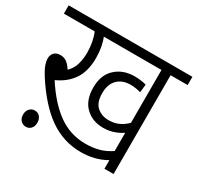

<svg xmlns="http://www.w3.org/2000/svg" viewBox="-138 -786 996 966"><g transform="rotate(30 359.5 -303.5)"><path d="M620 -574V0H567V-50Q534 -31 497.5 -22Q461 -13 422 -13Q320 -13 237 -71Q154 -129 76 -250Q57 -280 49.5 -301Q42 -322 42 -339Q42 -359 54.5 -372Q67 -385 90 -385Q111 -385 127 -373.5Q143 -362 157 -339Q180 -360 190 -391.5Q200 -423 200 -463Q200 -492 194.5 -521.5Q189 -551 179 -574H0V-622H719V-574ZM462 -222Q497 -222 523 -235Q549 -248 567 -267V-574H232Q241 -553 246.5 -523.5Q252 -494 252 -462Q252 -384 219.5 -336Q187 -288 127 -261Q190 -163 261 -112Q332 -61 421 -61Q462 -61 497.5 -70.5Q533 -80 567 -103V-209Q547 -195 519 -185Q491 -175 457 -175Q395 -175 354.5 -214Q314 -253 314 -326Q314 -400 357.5 -439.5Q401 -479 467 -479Q484 -479 503.5 -476.5Q523 -474 535 -470L530 -423Q517 -427 502 -429.5Q487 -432 470 -432Q423 -432 395 -404Q367 -376 367 -324Q367 -270 394.5 -246Q422 -222 462 -222ZM76 -32Q76 -53 88 -66Q100 -79 118 -79Q136 -79 147.5 -66Q159 -53 159 -32Q159 -10 147.5 2.5Q136 15 118 15Q101 15 88.5 2.5Q76 -10 76 -32Z"/></g></svg>

Font: Noto Sans SemiCondensed Light
Style: Italic
Weight: 300
Width: 4
Italic angle: -12°
Designer: Monotype Design Team
Foundry: Monotype Imaging Inc.
Version: Version 2.013; ttfautohint (v1.8.4.7-5d5b)